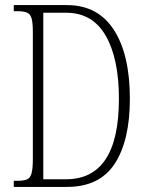

<svg xmlns="http://www.w3.org/2000/svg" viewBox="-20 -734 575 754"><path d="M34 0V-24H48Q73 -24 86 -29.5Q99 -35 104 -53.5Q109 -72 109 -110V-608Q109 -645 104 -662Q99 -679 86 -684.5Q73 -690 48 -690H34V-714H243Q364 -714 427 -617Q490 -520 490 -346Q490 -182 430.5 -91Q371 0 243 0ZM239 -30Q447 -30 447 -346Q447 -504 395 -594Q343 -684 240 -684H150V-30Z"/></svg>

Font: Noto Serif Bengali ExtraCondensed ExtraLight
Style: Regular
Weight: 200
Width: 2
Designer: Juan Bruce, Universal Thirst, Indian Type Foundry and the Monotype Design Team.
Foundry: Monotype Imaging Inc.
Version: Version 2.003; ttfautohint (v1.8.4.7-5d5b)